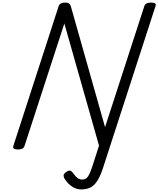

<svg xmlns="http://www.w3.org/2000/svg" viewBox="-20 -1150 1233 1495"><path d="M785 149Q762 222 736.5 260Q711 298 681 311.5Q651 325 612 325Q576 325 542.5 303.5Q509 282 484 244Q475 229 475 216.5Q475 204 494 190Q510 178 522 178.5Q534 179 544 192Q558 211 570 224Q582 237 594.5 242.5Q607 248 620 248Q640 248 653.5 237Q667 226 678.5 200Q690 174 704 130L751 -16L481 -967L171 -14Q167 0 154 7Q141 14 119 14Q75 14 84 -14L437 -1103Q442 -1117 455 -1123.5Q468 -1130 489 -1130Q507 -1130 516.5 -1123.5Q526 -1117 531 -1103L798 -160L1104 -1103Q1109 -1117 1122 -1123.5Q1135 -1130 1156 -1130Q1202 -1130 1191 -1103Z"/></svg>

Font: Playwrite CU
Style: Regular
Weight: 400
Designer: Veronika Burian, José Scaglione
Foundry: TypeTogether
Version: Version 1.002